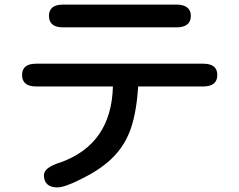

<svg xmlns="http://www.w3.org/2000/svg" viewBox="-20 -746 1040 835"><path d="M334 32Q262 69 229 69Q201 69 186 55.5Q171 42 171 16Q171 -18 244 -40Q465 -120 471 -370H137Q76 -370 76 -420Q76 -469 137 -469H864Q925 -469 925 -420Q925 -370 864 -370H581Q574 -263 550.5 -191.5Q527 -120 475.5 -66Q424 -12 334 32ZM254 -726H748Q778 -726 794 -713.5Q810 -701 810 -677Q810 -652 794 -639.5Q778 -627 748 -627H254Q193 -627 193 -677Q193 -726 254 -726Z"/></svg>

Font: 寒蝉全圆体 Bold
Style: Regular
Weight: 700
Designer: Warren2060
      Designed by Motoya company      

      [Varela Round]
      Joe Prince(Latin component); Avraham Cornf
Foundry: ChillType
Version: Version 3.200